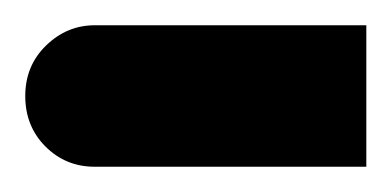

<svg xmlns="http://www.w3.org/2000/svg" viewBox="-93 -132 310 152"><path d="M197 0H-18Q-41 0 -57 -16Q-73 -32 -73 -56Q-73 -80 -56.5 -96Q-40 -112 -18 -112H197Z"/></svg>

Font: Mirza Medium
Style: Regular
Weight: 500
Designer: Arabic design by Kourosh Beigpour, Latin design by Eduardo Tunni, engineering by Lasse Fister
Version: Version 1.0010g